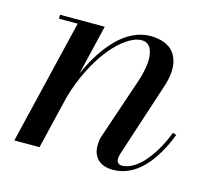

<svg xmlns="http://www.w3.org/2000/svg" viewBox="-77 -562 734 663"><g transform="rotate(15 290.5 -230.0)"><path d="M129.9 -446H63V-460H222.9L180.2 -281Q198 -321.8 219.7 -355.5Q241.5 -389.2 267.1 -415.2Q292.7 -441.2 322.8 -455.6Q352.8 -470 384 -470Q412.4 -470 433.2 -461.9Q454.1 -453.9 465.8 -439.9Q477.5 -426 482.7 -406.9Q487.8 -387.7 485.8 -365.6Q483.9 -343.5 476.1 -319.1L387.9 -49.1Q385 -39.8 385 -31Q385 -22.5 389.9 -17.2Q394.8 -12 404.1 -12Q424.3 -12 445.6 -25.3Q466.8 -38.6 485.1 -60.8Q503.4 -83 518.8 -110.2Q534.2 -137.5 544.9 -167L558.1 -163.1Q543.5 -124.8 525.1 -93.8Q506.8 -62.7 484.4 -39.2Q461.9 -15.6 434.7 -2.8Q407.5 10 377.9 10Q342.8 10 323.9 -7.8Q304.9 -25.6 304.9 -58.1Q304.9 -77.9 310.1 -92L383.1 -308.1Q396.2 -347.2 398.7 -378.5Q401.1 -409.9 391.1 -429Q381.1 -448 358.9 -448Q334.2 -448 305.1 -427.9Q275.9 -407.7 248.7 -373.5Q221.4 -339.4 197.3 -291Q173.1 -242.7 158.4 -189.7L113 0H22.9Z"/></g></svg>

Font: Bodoni* 16
Style: Italic
Weight: 400
Italic angle: -13°
Version: Version 2.000